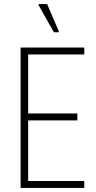

<svg xmlns="http://www.w3.org/2000/svg" viewBox="-20 -921 472 941"><path d="M81 0V-688H393V-654H118V-365H359V-331H118V-34H393V0ZM244 -763 169 -896V-901H211L268 -768V-763Z"/></svg>

Font: Saira Condensed Thin
Style: Regular
Weight: 250
Width: 3
Designer: Hector Gatti with collaboration of the Omnibus-Type team
Foundry: Omnibus-Type
Version: Version 1.101